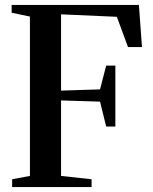

<svg xmlns="http://www.w3.org/2000/svg" viewBox="-20 -763 622 783"><path d="M102 -45.5V-695.5L27.5 -711V-743H546.5L559 -571H502L456.5 -694.5L229 -704.5V-393.5L388 -398.5L413 -495.5H450.5V-247H413L388 -348.5L229 -353.5V-45.5L353.5 -32V0H29.5V-32Z"/></svg>

Font: Merriweather 96pt SemiBold
Style: Regular
Weight: 600
Version: Version 2.100